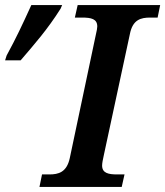

<svg xmlns="http://www.w3.org/2000/svg" viewBox="-47 -734 649 754"><path d="M108 0H431L442 -49H413C379 -49 354 -54 354 -84C354 -93 357 -108 361 -126L463 -600C474 -657 506 -665 543 -665H572L582 -714H258L247 -665H275C311 -665 335 -660 335 -630C335 -624 333 -613 329 -596L227 -113C215 -57 182 -49 147 -49H118ZM-27 -497H34C88 -560 140 -619 191 -700L197 -714H76C39 -633 17 -586 -21 -516Z"/></svg>

Font: Noto Serif Semi
Style: Italic
Weight: 600
Italic angle: -12°
Designer: Monotype Design Team
Foundry: Monotype Imaging Inc.
Version: Version 1.901